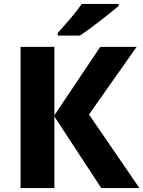

<svg xmlns="http://www.w3.org/2000/svg" viewBox="-20 -951 725 971"><path d="M685 0H492L255 -362V0H84V-714H255V-368L487 -714H671L430 -372ZM580 -921Q564 -907 539 -887Q514 -867 485.5 -845Q457 -823 430.5 -803.5Q404 -784 384 -771H272V-784Q288 -803 311 -828.5Q334 -854 356 -881.5Q378 -909 393 -931H580Z"/></svg>

Font: Noto Sans ExtraBold
Style: Regular
Weight: 800
Designer: Monotype Design Team
Foundry: Monotype Imaging Inc.
Version: Version 2.007